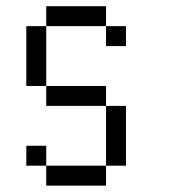

<svg xmlns="http://www.w3.org/2000/svg" viewBox="-20 -582 540 602"><path d="M62.5 -500H125V-312.5H62.5ZM312.5 -250H375V-62.5H312.5ZM125 -62.5H312.5V0H125ZM62.5 -125H125V-62.5H62.5ZM125 -312.5H312.5V-250H125ZM312.5 -500H375V-437.5H312.5ZM125 -562.5H312.5V-500H125Z"/></svg>

Font: Pixel Operator Mono
Style: Regular
Weight: 400
Monospace: yes
Designer: Jayvee Enaguas (HarvettFox96)
Version: 2016.04.25